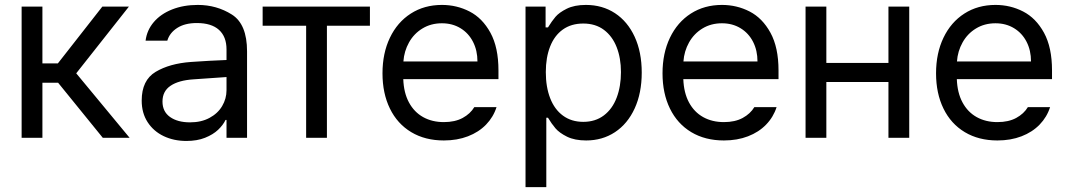

<svg xmlns="http://www.w3.org/2000/svg" viewBox="-20 -557 4314 776"><path d="M67.4 -530.3H151.4V-300.8H213.9L393.6 -530.3H501L288.1 -260.7L503.9 0H395.5L214.8 -222.7H151.4V0H67.4Z M752 -306.6Q785.2 -309.1 826.4 -311.3Q867.7 -313.5 895.5 -314.5V-357.4Q895.5 -408.7 865 -436.3Q834.5 -463.9 775.4 -463.9Q727.1 -463.9 696.3 -444.1Q665.5 -424.3 656.2 -392.6H568.4Q573.7 -435.1 601.6 -467.8Q629.4 -500.5 675.5 -518.8Q721.7 -537.1 779.3 -537.1Q855.5 -537.1 917 -498.3Q978.5 -459.5 978.5 -349.6V0H895.5V-72.3H891.6Q881.8 -51.8 861.6 -32.5Q841.3 -13.2 808.8 -0.2Q776.4 12.7 733.4 12.7Q682.6 12.7 641.6 -6.8Q600.6 -26.4 576.7 -63.2Q552.7 -100.1 552.7 -150.4Q552.7 -232.9 609.1 -266.6Q665.5 -300.3 752 -306.6ZM748 -62.5Q793.5 -62.5 826.9 -80.6Q860.4 -98.6 877.9 -128.4Q895.5 -158.2 895.5 -192.4V-245.6L761.7 -236.3Q702.1 -232.4 669.4 -210.4Q636.7 -188.5 636.7 -146.5Q636.7 -106 667.2 -84.2Q697.8 -62.5 748 -62.5Z M1041.5 -530.3H1475.1V-453.1H1301.3V0H1217.3V-453.1H1041.5Z M1525.9 -260.7Q1525.9 -341.8 1555.9 -404.5Q1585.9 -467.3 1640.4 -502.2Q1694.8 -537.1 1766.1 -537.1Q1826.2 -537.1 1877.9 -510.5Q1929.7 -483.9 1962.2 -424.6Q1994.6 -365.2 1994.6 -272.5V-237.3H1609.9Q1611.8 -182.1 1632.8 -143.1Q1653.8 -104 1690.2 -83.7Q1726.6 -63.5 1773.9 -63.5Q1818.8 -63.5 1849.9 -80.3Q1880.9 -97.2 1897 -124H1986.8Q1974.1 -84 1944.6 -53.5Q1915 -22.9 1871.3 -6.1Q1827.6 10.7 1773.9 10.7Q1698.2 10.7 1642.1 -22.9Q1585.9 -56.6 1555.9 -118.2Q1525.9 -179.7 1525.9 -260.7ZM1909.7 -308.6Q1909.7 -353 1891.8 -387.9Q1874 -422.9 1841.3 -442.9Q1808.6 -462.9 1766.1 -462.9Q1721.7 -462.9 1687.3 -441.9Q1652.8 -420.9 1633.1 -385.5Q1613.3 -350.1 1610.4 -308.6Z M2104 -530.3H2185.1V-446.3H2194.8Q2210.4 -471.7 2225.1 -489Q2239.7 -506.3 2270.5 -521.7Q2301.3 -537.1 2348.1 -537.1Q2414.6 -537.1 2465.6 -503.7Q2516.6 -470.2 2545.2 -408.2Q2573.7 -346.2 2573.7 -263.7Q2573.7 -181.2 2545.2 -118.9Q2516.6 -56.6 2465.6 -22.9Q2414.6 10.7 2349.1 10.7Q2302.7 10.7 2271.7 -4.6Q2240.7 -20 2225.1 -38.3Q2209.5 -56.6 2194.8 -81.1H2188V199.2H2104ZM2337.4 -64.5Q2386.2 -64.5 2420.7 -90.6Q2455.1 -116.7 2472.4 -162.4Q2489.7 -208 2489.7 -265.6Q2489.7 -321.8 2472.4 -366.2Q2455.1 -410.6 2420.9 -436.3Q2386.7 -461.9 2337.4 -461.9Q2288.6 -461.9 2254.6 -437.5Q2220.7 -413.1 2203.4 -368.9Q2186 -324.7 2186 -265.6Q2186 -205.6 2203.6 -160.2Q2221.2 -114.7 2255.4 -89.6Q2289.6 -64.5 2337.4 -64.5Z M2657.7 -260.7Q2657.7 -341.8 2687.7 -404.5Q2717.8 -467.3 2772.2 -502.2Q2826.7 -537.1 2897.9 -537.1Q2958 -537.1 3009.8 -510.5Q3061.5 -483.9 3094 -424.6Q3126.5 -365.2 3126.5 -272.5V-237.3H2741.7Q2743.7 -182.1 2764.6 -143.1Q2785.6 -104 2822 -83.7Q2858.4 -63.5 2905.8 -63.5Q2950.7 -63.5 2981.7 -80.3Q3012.7 -97.2 3028.8 -124H3118.7Q3106 -84 3076.4 -53.5Q3046.9 -22.9 3003.2 -6.1Q2959.5 10.7 2905.8 10.7Q2830.1 10.7 2773.9 -22.9Q2717.8 -56.6 2687.7 -118.2Q2657.7 -179.7 2657.7 -260.7ZM3041.5 -308.6Q3041.5 -353 3023.7 -387.9Q3005.9 -422.9 2973.1 -442.9Q2940.4 -462.9 2897.9 -462.9Q2853.5 -462.9 2819.1 -441.9Q2784.7 -420.9 2764.9 -385.5Q2745.1 -350.1 2742.2 -308.6Z M3319.8 -302.7H3570.8V-530.3H3654.8V0H3570.8V-225.6H3319.8V0H3235.8V-530.3H3319.8Z M3763.2 -260.7Q3763.2 -341.8 3793.2 -404.5Q3823.2 -467.3 3877.7 -502.2Q3932.1 -537.1 4003.4 -537.1Q4063.5 -537.1 4115.2 -510.5Q4167 -483.9 4199.5 -424.6Q4231.9 -365.2 4231.9 -272.5V-237.3H3847.2Q3849.1 -182.1 3870.1 -143.1Q3891.1 -104 3927.5 -83.7Q3963.9 -63.5 4011.2 -63.5Q4056.2 -63.5 4087.2 -80.3Q4118.2 -97.2 4134.3 -124H4224.1Q4211.4 -84 4181.9 -53.5Q4152.3 -22.9 4108.6 -6.1Q4064.9 10.7 4011.2 10.7Q3935.5 10.7 3879.4 -22.9Q3823.2 -56.6 3793.2 -118.2Q3763.2 -179.7 3763.2 -260.7ZM4147 -308.6Q4147 -353 4129.2 -387.9Q4111.3 -422.9 4078.6 -442.9Q4045.9 -462.9 4003.4 -462.9Q3959 -462.9 3924.6 -441.9Q3890.1 -420.9 3870.4 -385.5Q3850.6 -350.1 3847.7 -308.6Z"/></svg>

Font: Pretendard GOV
Style: Regular
Weight: 400
Designer: Base glyphs from Inter by Rasmus Andersson; Hangeul glyphs from Noto Sans CJK(Source Han Sans) by Jang Soo-young and Kan
Foundry: Kil Hyung-jin
Version: Version 1.309